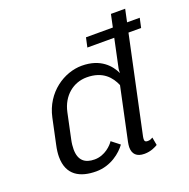

<svg xmlns="http://www.w3.org/2000/svg" viewBox="-126 -821 937 951"><g transform="rotate(-20 342.5 -346.0)"><path d="M557.5 -700 543.3 -633.3H401.7L390.8 -583.3H532.5L502.5 -441.7C499.2 -429.2 499.2 -418.3 499.2 -409.2C479.2 -452.5 433.3 -508.3 333.3 -508.3C241.7 -508.3 135.8 -441.7 109.2 -316.7L80.8 -183.3C75.8 -160.8 73.3 -140 73.3 -122.5C73.3 -25 139.2 8.3 223.3 8.3C300.8 8.3 357.5 -40 382.5 -75L340 -108.3C329.2 -90.8 290.8 -50 235.8 -50C184.2 -50 154.2 -75 154.2 -132.5C154.2 -147.5 155.8 -164.2 160 -183.3L188.3 -316.7C205.8 -398.3 266.7 -445.8 336.7 -445.8C422.5 -445.8 460 -398.3 479.2 -353.3L420 -75C418.3 -65 416.7 -56.7 416.7 -48.3C416.7 -12.5 435.8 8.3 477.5 8.3C511.7 8.3 537.5 -5.8 548.3 -12.5L540.8 -54.2C535 -50.8 526.7 -45.8 514.2 -45.8C501.7 -45.8 497.5 -50 497.5 -60.8C497.5 -65 498.3 -69.2 499.2 -75L607.5 -583.3H674.2L685 -633.3H618.3L632.5 -700Z"/></g></svg>

Font: BoonHome
Style: Book Oblique
Weight: 400
Italic angle: -12°
Designer: Sungsit Sawaiwan
Foundry: Sungsit Sawaiwan
Version: Version 0.2